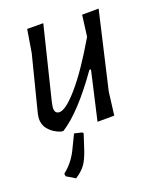

<svg xmlns="http://www.w3.org/2000/svg" viewBox="-104 -536 664 822"><g transform="rotate(-15 227.5 -125.0)"><path d="M167 -464 115 -129 113 -108Q112 -78 134 -78Q163 -78 216 -151Q269 -224 333 -359L337 -456L412 -463L362 -109L358 -3L282 4L313 -220H306Q211 -57 131 4H120Q86 -4 64 -26Q42 -48 43 -82L44 -95L86 -353L94 -458ZM131 214 90 194 87 182Q128 144 148 89L172 26L207 31L212 36L196 105Q186 147 172.5 169.5Q159 192 131 214Z"/></g></svg>

Font: Alegreya Sans
Style: Italic
Weight: 400
Italic angle: -7°
Designer: Juan Pablo del Peral
Foundry: Huerta Tipografica
Version: Version 2.007